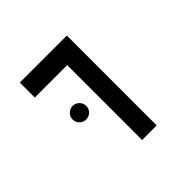

<svg xmlns="http://www.w3.org/2000/svg" viewBox="-150 -736 885 885"><g transform="rotate(-45 293.0 -293.0)"><path d="M299.8 0V-488.3H88.4V-585.9H395V0ZM184.6 -249Q166.5 -249 153.3 -262Q140.1 -274.9 140.1 -293Q140.1 -311.5 153.3 -324.5Q166.5 -337.4 184.6 -337.4Q203.1 -337.4 216.1 -324.5Q229 -311.5 229 -293Q229 -274.9 216.1 -262Q203.1 -249 184.6 -249Z"/></g></svg>

Font: Cascadia Code NF
Style: Regular
Weight: 400
Monospace: yes
Designer: Aaron Bell
Foundry: Saja Typeworks
Version: Version 2404.023; ttfautohint (v1.8.4)